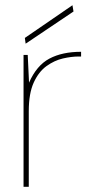

<svg xmlns="http://www.w3.org/2000/svg" viewBox="-20 -714 356 734"><path d="M70 0V-504H86L91 -398Q120 -464 169 -490Q218 -516 290 -516V-498H281Q253 -498 220.5 -490.5Q188 -483 158 -461.5Q128 -440 109 -398.5Q90 -357 90 -289V0ZM78 -547 75 -569 257 -694 261 -670Z"/></svg>

Font: DM Sans Thin
Style: Regular
Weight: 100
Designer: Colophon Foundry, Jonny Pinhorn
Foundry: Colophon Foundry
Version: Version 4.004; ttfautohint (v1.8.4.7-5d5b)